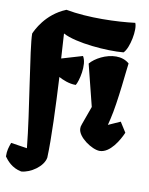

<svg xmlns="http://www.w3.org/2000/svg" viewBox="-123 -868 895 1157"><g transform="rotate(10 324.0 -289.5)"><path d="M-1 54.7C-11.2 84 -18.6 103.5 -17.6 140.6C-1.5 163.1 30.3 203.1 88.4 213.9C144.5 210.4 219.7 160.2 229 104.5C233.9 -14.2 225.6 -210.4 216.3 -386.7C238.3 -375 281.2 -355.5 321.8 -356.9C337.4 -379.9 365.7 -488.3 334.5 -536.1L207.5 -498.5L198.2 -649.9C279.3 -606 473.1 -590.8 571.3 -600.1C605.5 -631.8 627.9 -751.5 609.9 -787.6C502.4 -773.9 325.2 -767.1 188 -793C64.5 -742.7 17.6 -634.8 9.3 -616.2C9.8 -526.4 77.1 -148.9 98.1 69.8ZM394 -103.5C394 -50.8 485.8 9.8 531.7 9.8C595.7 9.8 645.5 -77.1 666 -125L627.4 -186L554.2 -153.3L563.5 -191.4C589.8 -299.3 608.4 -515.6 612.8 -539.6C589.8 -559.6 562 -567.9 532.2 -567.9C471.2 -567.9 405.3 -532.7 376 -497.1L439.9 -242.7C394.5 -114.7 394 -121.6 394 -103.5Z"/></g></svg>

Font: Fruktur
Style: Regular
Weight: 400
Designer: Viktoriya Grabowska
Foundry: Viktoriya Grabowska
Version: Version 1.002